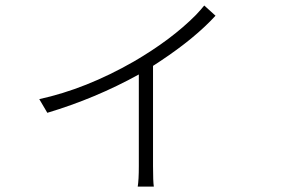

<svg xmlns="http://www.w3.org/2000/svg" viewBox="-20 -608 1040 699"><path d="M723.6 -587.9 764.6 -550.8Q689.5 -468.8 562.5 -384.8Q548.8 -376 537.1 -368.2V-2.9Q537.1 52.7 540 71.3H481.4Q485.4 46.9 485.4 -2.9V-336.9Q328.1 -250 152.3 -197.3L123 -247.1Q293 -284.2 466.8 -383.8Q604.5 -463.9 693.4 -553.7Q710.9 -572.3 723.6 -587.9Z"/></svg>

Font: Taipei Sans TC Beta Light
Style: Regular
Weight: 300
Designer: JT Foundry
Foundry: JT Foundry
Version: Version 1.000